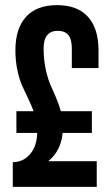

<svg xmlns="http://www.w3.org/2000/svg" viewBox="-20 -728 436 748"><path d="M43.9 -210V-294.9H110.8Q104 -314 90.1 -343.3Q76.2 -372.6 66.2 -394.3Q56.2 -416 48.1 -452.9Q40 -489.7 40 -532.2Q40 -616.7 81.3 -662.4Q122.6 -708 202.1 -708Q281.7 -708 322.8 -662.4Q363.8 -616.7 363.8 -532.2V-462.9H259.8V-539.1Q259.8 -575.2 246.1 -591.6Q232.4 -607.9 205.1 -607.9Q149.9 -607.9 149.9 -539.1Q149.9 -496.1 158 -458.7Q166 -421.4 176 -398.9Q186 -376.5 198.5 -347.2Q210.9 -317.9 216.8 -294.9H337.9V-210H224.1Q217.3 -139.6 168 -100.1H356.9V0H29.8V-96.2Q69.8 -96.2 96.7 -127Q123.5 -157.7 125 -210Z"/></svg>

Font: VL Bebas Neue Bold
Style: Regular
Weight: 700
Designer: Ryoichi Tsunekawa
Foundry: Ryoichi Tsunekawa
Version: Version 1.300